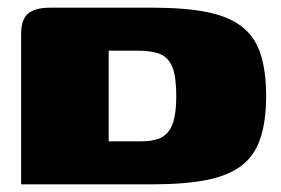

<svg xmlns="http://www.w3.org/2000/svg" viewBox="-20 -480 733 500"><path d="M673 -230Q673 -163 657.5 -118Q642 -73 607.5 -47.5Q573 -22 516.5 -11Q460 0 377 0Q319 0 271.5 0Q224 0 183.5 0Q143 0 106.5 0Q70 0 35 0V-392Q35 -429 53 -444.5Q71 -460 111 -460Q144 -460 177.5 -460Q211 -460 244 -460Q277 -460 310.5 -460Q344 -460 377 -460Q460 -460 516.5 -449Q573 -438 607.5 -412.5Q642 -387 657.5 -342.5Q673 -298 673 -230ZM263 -112Q274 -112 284.5 -112Q295 -112 305.5 -112Q316 -112 327 -112Q338 -112 348 -112Q372 -112 389.5 -117.5Q407 -123 418 -136.5Q429 -150 434 -173Q439 -196 439 -230Q439 -280 429 -305Q419 -330 397.5 -339Q376 -348 339 -348Q327 -348 314 -348Q301 -348 288.5 -348Q276 -348 263 -348Q263 -341 263 -333.5Q263 -326 263 -318Z"/></svg>

Font: Genos Black
Style: Regular
Weight: 900
Designer: Robert E. Leuschke
Foundry: Robert E. Leuschke
Version: Version 1.010